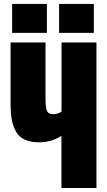

<svg xmlns="http://www.w3.org/2000/svg" viewBox="-20 -946 540 966"><path d="M176.3 -230Q133.3 -230 104.5 -243.4Q75.7 -256.8 60.5 -283.9Q45.4 -311 39.3 -344.2Q33.2 -377.4 33.2 -424.8V-732.4H209V-450.2Q209 -404.3 216.3 -387.9Q223.6 -371.6 248 -371.6Q271.5 -371.6 289.6 -384.3V-732.4H465.3V0H289.1V-262.7Q239.3 -230 176.3 -230ZM215.8 -780.8H41V-926.3H215.8ZM452.1 -780.8H277.3V-926.3H452.1Z"/></svg>

Font: Anton
Style: Regular
Weight: 400
Designer: Vernon Adams, Tural Alisoy
Foundry: Vernon Adams
Version: Version 2.300